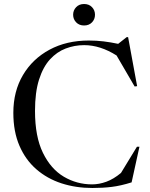

<svg xmlns="http://www.w3.org/2000/svg" viewBox="-20 -927 748 957"><path d="M439 -8Q474 -8 510.2 -21.2Q546.5 -34.5 583 -65L662.5 -195.5H675L636 -18Q582 -1 537.2 4.5Q492.5 10 440.5 10Q358 10 286.5 -13.2Q215 -36.5 161 -83.5Q107 -130.5 76.8 -200.8Q46.5 -271 46.5 -364.5Q46.5 -472 94.5 -553Q142.5 -634 227.2 -679.5Q312 -725 422.5 -725Q460.5 -725 495.8 -720.8Q531 -716.5 569 -708.5L611.5 -742H618.5L663.5 -497.5L651 -496L561 -650.5Q479.5 -702 399.5 -702Q351.5 -702 307.5 -685.2Q263.5 -668.5 229 -630.8Q194.5 -593 174.5 -530Q154.5 -467 154.5 -374Q154.5 -246 194 -165.2Q233.5 -84.5 298.2 -46.2Q363 -8 439 -8ZM399 -800Q374.5 -800 359.5 -815.8Q344.5 -831.5 344.5 -853.5Q344.5 -875.5 359.5 -891.2Q374.5 -907 399 -907Q424 -907 438.8 -891.2Q453.5 -875.5 453.5 -853.5Q453.5 -831.5 438.8 -815.8Q424 -800 399 -800Z"/></svg>

Font: Newsreader Display
Style: Regular
Weight: 400
Designer: Hugues Gentile
Foundry: Production Type
Version: Version 1.001